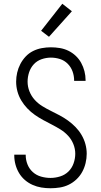

<svg xmlns="http://www.w3.org/2000/svg" viewBox="-20 -995 540 1023"><path d="M249 8Q224 8 200 4Q176 0 153.5 -10Q131 -20 112.5 -36Q94 -52 81.5 -73Q69 -94 62.5 -118Q56 -142 56 -167V-171H117V-168Q117 -143 126.5 -119Q136 -95 155 -78Q174 -61 199 -54Q224 -47 249 -47Q275 -47 300.5 -55Q326 -63 344.5 -81Q363 -99 372 -124.5Q381 -150 381 -176Q381 -202 371 -227Q361 -252 343 -271.5Q325 -291 302.5 -305Q280 -319 256.5 -331Q233 -343 210 -355.5Q187 -368 165.5 -383Q144 -398 125.5 -417.5Q107 -437 93.5 -459.5Q80 -482 73 -507.5Q66 -533 66 -560Q66 -584 71.5 -608Q77 -632 88.5 -654Q100 -676 117 -694Q134 -712 156 -723Q178 -734 202.5 -738.5Q227 -743 251 -743Q275 -743 299 -739Q323 -735 344.5 -724.5Q366 -714 383.5 -697.5Q401 -681 412.5 -660Q424 -639 430 -615.5Q436 -592 436 -568V-564H375V-566Q375 -591 366.5 -614.5Q358 -638 340.5 -655.5Q323 -673 299.5 -680.5Q276 -688 251 -688Q226 -688 201.5 -679.5Q177 -671 160 -652.5Q143 -634 135 -609.5Q127 -585 127 -560Q127 -533 137 -508Q147 -483 164.5 -463.5Q182 -444 204.5 -430Q227 -416 250.5 -404.5Q274 -393 297.5 -380.5Q321 -368 342.5 -352.5Q364 -337 382.5 -318Q401 -299 414.5 -276Q428 -253 435 -227.5Q442 -202 442 -176Q442 -151 436 -126Q430 -101 418 -79Q406 -57 387.5 -39.5Q369 -22 346.5 -11Q324 0 299 4Q274 8 249 8ZM241 -799 199 -831 312 -975 363 -935Z"/></svg>

Font: Iosevka Custom Light
Style: Regular
Weight: 300
Monospace: yes
Designer: Belleve Invis
Foundry: Belleve Invis
Version: Version 27.3.5